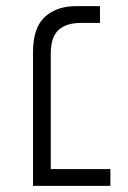

<svg xmlns="http://www.w3.org/2000/svg" viewBox="-20 -608 419 628"><path d="M88 0V-438Q88 -517 126.5 -552.5Q165 -588 229 -588H307V-533H244Q197 -533 171.5 -510Q146 -487 146 -431V-55H341V0Z"/></svg>

Font: Noto Sans Hebrew Light
Style: Regular
Weight: 300
Designer: Monotype Design Team
Foundry: Monotype Imaging Inc.
Version: Version 2.003